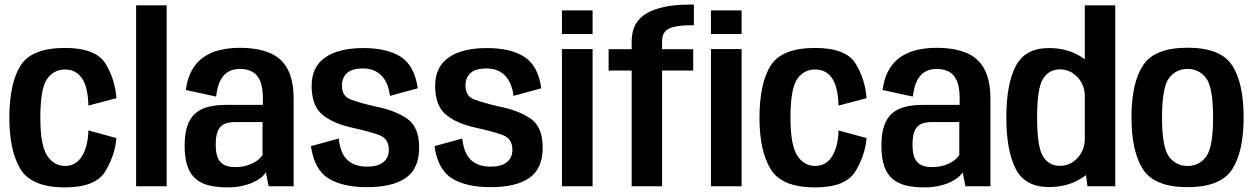

<svg xmlns="http://www.w3.org/2000/svg" viewBox="-20 -808 5450 833"><path d="M262 5Q395.5 5 437.5 -65.8Q479.5 -136.5 485 -209L363.5 -242Q361.5 -171.5 335.5 -129.8Q309.5 -88 262 -88Q214 -88 184.5 -133Q155 -178 155 -296.5Q155 -423 184 -464.8Q213 -506.5 262 -506.5Q310 -506.5 335.8 -468.2Q361.5 -430 363.5 -350L485 -382Q479.5 -463.5 437.8 -531.8Q396 -600 262 -600Q116.5 -600 68.5 -522.5Q20.5 -445 20.5 -296.5Q20.5 -154.5 68.5 -74.8Q116.5 5 262 5Z M570.5 0H703V-785H570.5Z M967.5 5Q1000.5 5 1028.5 -1Q1056.5 -7 1077.8 -16.8Q1099 -26.5 1113.2 -38Q1127.5 -49.5 1133.5 -61L1145.5 0H1254V-377Q1254 -460.5 1227.2 -509.2Q1200.5 -558 1148.5 -579.2Q1096.5 -600.5 1019.5 -600.5Q974.5 -600.5 935 -591.2Q895.5 -582 864.8 -561.2Q834 -540.5 813.5 -505Q793 -469.5 786 -417.5L917.5 -389Q923 -435 937.2 -461Q951.5 -487 972.8 -498Q994 -509 1020 -509Q1052 -509 1074.2 -497Q1096.5 -485 1108.5 -457.2Q1120.5 -429.5 1120.5 -381.5V-353H962.5Q918 -353 884 -344.5Q850 -336 827.2 -316Q804.5 -296 792.8 -262Q781 -228 781 -176Q781 -122 793.5 -86.5Q806 -51 830.2 -31Q854.5 -11 888.8 -3Q923 5 967.5 5ZM999.5 -83Q981.5 -83 966.2 -87.2Q951 -91.5 939.5 -102Q928 -112.5 922 -131.5Q916 -150.5 916 -181.5Q916 -212.5 922.2 -231.8Q928.5 -251 939.8 -261Q951 -271 966.8 -274.8Q982.5 -278.5 1001.5 -278.5H1119V-136Q1111.5 -123 1094.8 -110.8Q1078 -98.5 1053.8 -90.8Q1029.5 -83 999.5 -83Z M1571.5 4Q1684 4 1741.2 -36.5Q1798.5 -77 1798.5 -168Q1798.5 -257.5 1745.8 -293.5Q1693 -329.5 1611 -345.5Q1543.5 -361 1503.5 -375.5Q1463.5 -390 1463.5 -436Q1463.5 -471 1485.5 -491Q1507.5 -511 1554.5 -511Q1604.5 -511 1634.5 -480.8Q1664.5 -450.5 1672 -392L1792.5 -425Q1778.5 -523 1719.2 -561.2Q1660 -599.5 1556 -599.5Q1450 -599.5 1391 -558.8Q1332 -518 1332 -435.5Q1332 -348 1380.2 -309.2Q1428.5 -270.5 1512.5 -253Q1582.5 -237.5 1624.8 -222.2Q1667 -207 1667 -157.5Q1667 -124 1643.2 -104.5Q1619.5 -85 1573 -85Q1519.5 -85 1488.2 -113Q1457 -141 1449.5 -207L1329 -174Q1344 -70.5 1406.2 -33.2Q1468.5 4 1571.5 4Z M2107.5 4Q2220 4 2277.2 -36.5Q2334.5 -77 2334.5 -168Q2334.5 -257.5 2281.8 -293.5Q2229 -329.5 2147 -345.5Q2079.5 -361 2039.5 -375.5Q1999.5 -390 1999.5 -436Q1999.5 -471 2021.5 -491Q2043.5 -511 2090.5 -511Q2140.5 -511 2170.5 -480.8Q2200.5 -450.5 2208 -392L2328.5 -425Q2314.5 -523 2255.2 -561.2Q2196 -599.5 2092 -599.5Q1986 -599.5 1927 -558.8Q1868 -518 1868 -435.5Q1868 -348 1916.2 -309.2Q1964.5 -270.5 2048.5 -253Q2118.5 -237.5 2160.8 -222.2Q2203 -207 2203 -157.5Q2203 -124 2179.2 -104.5Q2155.5 -85 2109 -85Q2055.5 -85 2024.2 -113Q1993 -141 1985.5 -207L1865 -174Q1880 -70.5 1942.2 -33.2Q2004.5 4 2107.5 4Z M2418 0H2551V-595H2418ZM2418 -763V-660.5H2551V-763Z M2720.5 0H2852.5V-502H2987.5V-594.5H2852.5V-628.5Q2852.5 -670 2883 -684.2Q2913.5 -698.5 2977 -698.5H2990.5V-788H2969.5Q2851.5 -788 2786 -750.5Q2720.5 -713 2720.5 -629V-594.5H2620.5V-502H2720.5ZM3064.5 0H3197.5V-595H3064.5ZM3064.5 -763V-660.5H3197.5V-763Z M3516.5 5Q3650 5 3692 -65.8Q3734 -136.5 3739.5 -209L3618 -242Q3616 -171.5 3590 -129.8Q3564 -88 3516.5 -88Q3468.5 -88 3439 -133Q3409.5 -178 3409.5 -296.5Q3409.5 -423 3438.5 -464.8Q3467.5 -506.5 3516.5 -506.5Q3564.5 -506.5 3590.2 -468.2Q3616 -430 3618 -350L3739.5 -382Q3734 -463.5 3692.2 -531.8Q3650.5 -600 3516.5 -600Q3371 -600 3323 -522.5Q3275 -445 3275 -296.5Q3275 -154.5 3323 -74.8Q3371 5 3516.5 5Z M3990.5 5Q4023.5 5 4051.5 -1Q4079.5 -7 4100.8 -16.8Q4122 -26.5 4136.2 -38Q4150.5 -49.5 4156.5 -61L4168.5 0H4277V-377Q4277 -460.5 4250.2 -509.2Q4223.5 -558 4171.5 -579.2Q4119.5 -600.5 4042.5 -600.5Q3997.5 -600.5 3958 -591.2Q3918.5 -582 3887.8 -561.2Q3857 -540.5 3836.5 -505Q3816 -469.5 3809 -417.5L3940.5 -389Q3946 -435 3960.2 -461Q3974.5 -487 3995.8 -498Q4017 -509 4043 -509Q4075 -509 4097.2 -497Q4119.5 -485 4131.5 -457.2Q4143.5 -429.5 4143.5 -381.5V-353H3985.5Q3941 -353 3907 -344.5Q3873 -336 3850.2 -316Q3827.5 -296 3815.8 -262Q3804 -228 3804 -176Q3804 -122 3816.5 -86.5Q3829 -51 3853.2 -31Q3877.5 -11 3911.8 -3Q3946 5 3990.5 5ZM4022.5 -83Q4004.5 -83 3989.2 -87.2Q3974 -91.5 3962.5 -102Q3951 -112.5 3945 -131.5Q3939 -150.5 3939 -181.5Q3939 -212.5 3945.2 -231.8Q3951.5 -251 3962.8 -261Q3974 -271 3989.8 -274.8Q4005.5 -278.5 4024.5 -278.5H4142V-136Q4134.5 -123 4117.8 -110.8Q4101 -98.5 4076.8 -90.8Q4052.5 -83 4022.5 -83Z M4698 0H4818.5V-785H4686.5V-85.5ZM4531 3.5Q4618 3.5 4682 -41.2Q4746 -86 4746 -146.5L4686.5 -206.5Q4686.5 -157 4654.8 -122.8Q4623 -88.5 4578.5 -88.5Q4531 -88.5 4505.2 -129.2Q4479.5 -170 4479.5 -298Q4479.5 -425.5 4505.2 -466.2Q4531 -507 4578.5 -507Q4623 -507 4654.8 -473.2Q4686.5 -439.5 4686.5 -390L4746 -449Q4746 -509 4682 -554.2Q4618 -599.5 4531 -599.5Q4427 -599.5 4386.5 -520.8Q4346 -442 4346 -298.5Q4346 -155 4386.5 -75.8Q4427 3.5 4531 3.5Z M5132 4Q5275.5 4 5325.5 -73Q5375.5 -150 5375.5 -299Q5375.5 -448.5 5325.5 -524.8Q5275.5 -601 5132 -601Q4989.5 -601 4939.2 -524.8Q4889 -448.5 4889 -299Q4889 -150 4939.2 -73Q4989.5 4 5132 4ZM5132 -88Q5082 -88 5051.8 -128.2Q5021.5 -168.5 5021.5 -298.5Q5021.5 -429 5051.8 -469Q5082 -509 5132 -509Q5182.5 -509 5212.8 -469Q5243 -429 5243 -298.5Q5243 -168.5 5212.8 -128.2Q5182.5 -88 5132 -88Z"/></svg>

Font: Anybody SemiCondensed SemiBold
Style: Regular
Weight: 600
Width: 4
Version: Version 1.113;gftools[0.9.25]